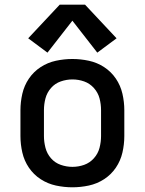

<svg xmlns="http://www.w3.org/2000/svg" viewBox="-20 -789 616 817"><path d="M288 8Q323 8 358 0.5Q393 -7 423 -26.5Q453 -46 473 -75.5Q493 -105 501 -140Q509 -175 509 -210V-320Q509 -355 501 -390Q493 -425 473 -454.5Q453 -484 423 -503.5Q393 -523 358 -530.5Q323 -538 288 -538Q253 -538 218 -530.5Q183 -523 153 -503.5Q123 -484 103 -454.5Q83 -425 75 -390Q67 -355 67 -320V-210Q67 -175 75 -140Q83 -105 103 -75.5Q123 -46 153 -26.5Q183 -7 218 0.5Q253 8 288 8ZM288 -79Q263 -79 238.5 -87.5Q214 -96 197 -115.5Q180 -135 173.5 -160Q167 -185 167 -210V-320Q167 -346 173.5 -370.5Q180 -395 197 -414.5Q214 -434 238.5 -442.5Q263 -451 288 -451Q314 -451 338 -442.5Q362 -434 379.5 -414.5Q397 -395 403.5 -370.5Q410 -346 410 -320V-210Q410 -185 403.5 -160Q397 -135 379.5 -115.5Q362 -96 338 -87.5Q314 -79 288 -79ZM182 -565 288 -701 394 -565 476 -626 342 -769H234L100 -626Z"/></svg>

Font: Iosevka Sparkle Medium
Style: Regular
Weight: 500
Designer: Belleve Invis
Foundry: Belleve Invis
Version: Version 4.5.0; ttfautohint (v1.8.3)